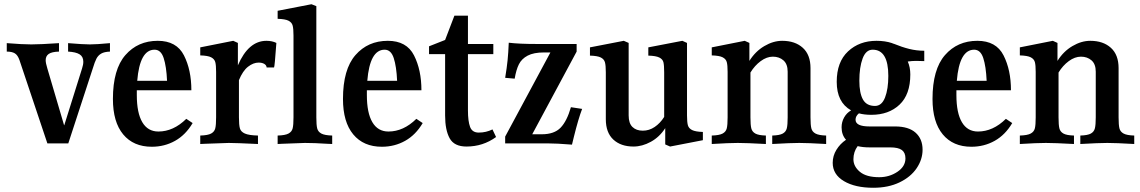

<svg xmlns="http://www.w3.org/2000/svg" viewBox="-20 -678 5391 908"><path d="M500 -434Q473 -433 458.5 -424.5Q444 -416 436 -400.5Q428 -385 419 -355L303 0H204L72 -394Q64 -417 50.5 -425.5Q37 -434 12 -434V-474Q86 -468 128 -468Q170 -468 259 -474V-434Q225 -433 210.5 -423Q196 -413 196 -393Q196 -380 204 -354L283 -86H284L368 -354Q374 -372 374 -386Q374 -410 356.5 -421Q339 -432 302 -434V-474Q374 -468 405 -468Q437 -468 500 -474Z M891 -96Q858 -40 808 -12Q758 16 698 16Q611 16 562.5 -42.5Q514 -101 514 -210Q514 -350 573 -417.5Q632 -485 726 -485Q815 -485 850 -416Q885 -347 885 -251H627V-228Q627 -144 653 -100Q679 -56 729 -56Q800 -56 861 -116ZM629 -296H770Q767 -364 754 -403.5Q741 -443 711 -443Q641 -443 629 -296Z M1287 -475Q1279 -362 1276 -359H1241Q1240 -370 1229.5 -376Q1219 -382 1203 -382Q1178 -382 1153 -362.5Q1128 -343 1110 -299V-123Q1110 -87 1114.5 -71Q1119 -55 1138 -46.5Q1157 -38 1200 -37V3Q1095 -2 1062 -2Q1046 -2 948 2L927 3V-37Q963 -38 978.5 -46.5Q994 -55 998 -71Q1002 -87 1002 -123V-338Q1002 -370 998 -384.5Q994 -399 978.5 -407Q963 -415 927 -416V-454L1083 -485L1105 -475V-369Q1155 -485 1240 -485Q1267 -485 1287 -475Z M1476 -649V-123Q1476 -87 1480 -71Q1484 -55 1499.5 -46.5Q1515 -38 1551 -37V3L1528 2Q1467 -2 1422 -2Q1409 -2 1313 2L1293 3V-37Q1329 -38 1344.5 -46.5Q1360 -55 1364 -71Q1368 -87 1368 -123V-510Q1368 -542 1364 -557Q1360 -572 1344.5 -580Q1329 -588 1293 -589V-627L1453 -658Z M1979 -96Q1946 -40 1896 -12Q1846 16 1786 16Q1699 16 1650.5 -42.5Q1602 -101 1602 -210Q1602 -350 1661 -417.5Q1720 -485 1814 -485Q1903 -485 1938 -416Q1973 -347 1973 -251H1715V-228Q1715 -144 1741 -100Q1767 -56 1817 -56Q1888 -56 1949 -116ZM1717 -296H1858Q1855 -364 1842 -403.5Q1829 -443 1799 -443Q1729 -443 1717 -296Z M2326 -30Q2264 15 2186 15Q2128 15 2106.5 -24Q2085 -63 2085 -132V-422H2009V-459L2085 -489L2129 -604H2193V-470H2313V-422H2193V-156Q2193 -105 2203 -78Q2213 -51 2244 -51Q2279 -51 2309 -66Z M2518 -470H2707V-434L2497 -43H2542Q2601 -43 2631 -74Q2661 -105 2680 -171L2733 -163Q2715 -116 2694 -31L2685 6Q2613 0 2567 0H2369V-32L2583 -430H2553Q2504 -430 2475.5 -415Q2447 -400 2434 -374Q2421 -348 2414 -306L2369 -310Q2377 -358 2380.5 -393Q2384 -428 2386 -476Q2435 -470 2518 -470Z M3304 -54V-15L3149 15L3126 5V-72Q3099 -30 3058 -7.5Q3017 15 2976 15Q2916 15 2880.5 -18Q2845 -51 2845 -114V-336Q2845 -368 2841 -383Q2837 -398 2821.5 -406Q2806 -414 2770 -415V-454L2930 -485L2953 -475V-132Q2953 -95 2971 -77.5Q2989 -60 3020 -60Q3050 -60 3076 -77.5Q3102 -95 3121 -125V-336Q3121 -369 3117.5 -383.5Q3114 -398 3098 -406Q3082 -414 3046 -415V-454L3207 -485L3229 -475V-132Q3229 -101 3233 -86Q3237 -71 3253 -63Q3269 -55 3304 -54Z M3887 -37V3Q3800 -2 3760 -2Q3720 -2 3632 3V-37Q3667 -38 3682 -46.5Q3697 -55 3701 -71.5Q3705 -88 3705 -123V-339Q3705 -375 3685 -392.5Q3665 -410 3635 -410Q3606 -410 3577.5 -389Q3549 -368 3529 -335V-123Q3529 -87 3533 -71Q3537 -55 3552 -46.5Q3567 -38 3602 -37V3Q3510 -2 3469 -2Q3428 -2 3346 3V-37Q3382 -38 3397.5 -46.5Q3413 -55 3417 -71Q3421 -87 3421 -123V-338Q3421 -370 3417 -384.5Q3413 -399 3397.5 -407Q3382 -415 3346 -416V-454L3502 -485L3524 -475V-390Q3552 -435 3594.5 -460Q3637 -485 3679 -485Q3740 -485 3776.5 -452Q3813 -419 3813 -356V-123Q3813 -87 3817 -71Q3821 -55 3836.5 -46.5Q3852 -38 3887 -37Z M4312 -390Q4293 -390 4273 -387Q4285 -360 4285 -326Q4285 -231 4234 -183Q4183 -135 4101 -135Q4067 -135 4042 -142Q4026 -129 4026 -112Q4026 -80 4092 -80H4213Q4277 -80 4310 -50.5Q4343 -21 4343 30Q4343 76 4315 117.5Q4287 159 4234 184.5Q4181 210 4110 210Q4024 210 3971 178.5Q3918 147 3918 92Q3918 59 3935.5 30.5Q3953 2 3981 -17Q3960 -40 3960 -76Q3960 -101 3972 -122.5Q3984 -144 4005 -156Q3937 -194 3937 -291Q3937 -385 3990.5 -435Q4044 -485 4125 -485Q4166 -485 4199 -474L4203 -472L4207 -471Q4246 -455 4280.5 -446.5Q4315 -438 4351 -438V-389ZM4181 -319Q4181 -443 4107 -443Q4075 -443 4059.5 -401.5Q4044 -360 4044 -296Q4044 -238 4061 -207.5Q4078 -177 4118 -177Q4150 -177 4165.5 -217Q4181 -257 4181 -319ZM4070 -152ZM4092 19Q4060 19 4036 13Q4016 40 4016 75Q4016 109 4046.5 134.5Q4077 160 4138 160Q4186 160 4224 134.5Q4262 109 4262 71Q4262 44 4245 31.5Q4228 19 4190 19Z M4767 -96Q4734 -40 4684 -12Q4634 16 4574 16Q4487 16 4438.5 -42.5Q4390 -101 4390 -210Q4390 -350 4449 -417.5Q4508 -485 4602 -485Q4691 -485 4726 -416Q4761 -347 4761 -251H4503V-228Q4503 -144 4529 -100Q4555 -56 4605 -56Q4676 -56 4737 -116ZM4505 -296H4646Q4643 -364 4630 -403.5Q4617 -443 4587 -443Q4517 -443 4505 -296Z M5344 -37V3Q5257 -2 5217 -2Q5177 -2 5089 3V-37Q5124 -38 5139 -46.5Q5154 -55 5158 -71.5Q5162 -88 5162 -123V-339Q5162 -375 5142 -392.5Q5122 -410 5092 -410Q5063 -410 5034.5 -389Q5006 -368 4986 -335V-123Q4986 -87 4990 -71Q4994 -55 5009 -46.5Q5024 -38 5059 -37V3Q4967 -2 4926 -2Q4885 -2 4803 3V-37Q4839 -38 4854.5 -46.5Q4870 -55 4874 -71Q4878 -87 4878 -123V-338Q4878 -370 4874 -384.5Q4870 -399 4854.5 -407Q4839 -415 4803 -416V-454L4959 -485L4981 -475V-390Q5009 -435 5051.5 -460Q5094 -485 5136 -485Q5197 -485 5233.5 -452Q5270 -419 5270 -356V-123Q5270 -87 5274 -71Q5278 -55 5293.5 -46.5Q5309 -38 5344 -37Z"/></svg>

Font: Gupter
Style: Bold
Weight: 700
Designer: Octavio Pardo
Version: Version 1.000